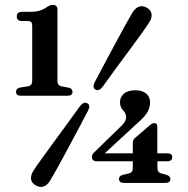

<svg xmlns="http://www.w3.org/2000/svg" viewBox="-20 -736 755 772"><path d="M67.5 -651.5Q47.5 -651.5 47.5 -670Q47.5 -688.5 69 -688.5H99.5Q126 -688.5 141.8 -693.8Q157.5 -699 170.5 -709Q183 -716.5 191.5 -716.5Q211 -716.5 211 -697V-410.5Q211 -392.5 226.5 -389L256 -383.5Q271.5 -380 271.5 -367Q271.5 -351 251.5 -351H64.5Q44.5 -351 44.5 -367Q44.5 -380.5 60.5 -384L92.5 -389Q109.5 -392.5 109.5 -411V-630Q109.5 -643 105.5 -647.2Q101.5 -651.5 92 -651.5ZM514 -160.5Q514 -174 523 -181.5L582 -232Q592.5 -241 600.5 -241Q612.5 -241 612.5 -228V-119.5H653.5Q672.5 -119.5 672.5 -104.5Q672.5 -87.5 653 -87.5H613V-60Q613 -43 628.5 -38.5L649.5 -33Q665 -28 665 -16.5Q665 -0.5 645 -0.5H478.5Q458.5 -0.5 458.5 -16.5Q458.5 -29.5 474.5 -33L498 -38.5Q514 -42.5 514 -59.5V-87.5H369.5Q349.5 -87.5 349.5 -105.5Q349.5 -110 352.2 -115.5Q355 -121 363.5 -128L461 -223Q487 -245.5 487 -264.5Q487 -280.5 474.8 -292.8Q462.5 -305 462.5 -325Q462.5 -345.5 478.2 -359.2Q494 -373 525 -373Q551.5 -373 567.5 -360Q583.5 -347 583.5 -323.5Q583.5 -305.5 573.5 -286.5Q563.5 -267.5 531.5 -240L401 -119.5H514ZM392.5 -387Q378 -367.5 363.5 -376Q350 -384 361 -406Q376.5 -435 398.2 -476Q420 -517 442.8 -559.5Q465.5 -602 484.5 -636.2Q503.5 -670.5 513 -686Q538 -724.5 572 -704Q587.5 -694.5 589.5 -679Q591.5 -663.5 580 -646Q570.5 -631 547.8 -599.2Q525 -567.5 496 -528.5Q467 -489.5 439.2 -451.5Q411.5 -413.5 392.5 -387ZM301.5 -309Q317 -329 331.5 -320.5Q345.5 -312 333.5 -290Q318.5 -261.5 296.8 -220.5Q275 -179.5 252 -136.5Q229 -93.5 209.8 -59Q190.5 -24.5 181 -9Q156.5 29 122.5 8.5Q106.5 -0.5 104.8 -16.2Q103 -32 114.5 -49.5Q123.5 -64.5 146.8 -96.5Q170 -128.5 198.8 -168Q227.5 -207.5 255.2 -245.2Q283 -283 301.5 -309Z"/></svg>

Font: Fraunces 72pt Soft SemiBold
Style: Regular
Weight: 600
Version: Version 1.000;[b76b70a41]